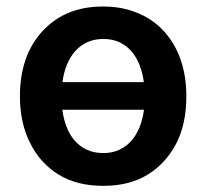

<svg xmlns="http://www.w3.org/2000/svg" viewBox="-20 -573 649 603"><path d="M304 10.7Q221.6 10.7 163.7 -24.9Q106.2 -60.4 74.9 -123.2Q42.6 -186.4 42.6 -270.6Q42.6 -412.3 129.6 -491.1Q197.4 -552.6 304 -552.6Q345.9 -552.6 381.4 -542.8Q416.9 -533 445.7 -515.4Q474.4 -497.9 496.4 -473.2Q518.5 -448.5 533.4 -418.7Q565.3 -355.1 565.3 -270.6Q565.3 -182.9 532.7 -120.7Q500 -58.9 443 -24.1Q386 10.7 304 10.7ZM304.7 -92.3Q332 -92.3 353.9 -102.3Q375.7 -112.2 391.9 -130.1Q408 -148.1 418.1 -173.1Q428.3 -198.2 432.2 -228.3H175.8Q179.7 -198.5 189.5 -173.7Q199.2 -148.8 215.2 -130.7Q231.2 -112.6 253.4 -102.5Q275.6 -92.3 304.7 -92.3ZM431.8 -315Q427.9 -343.8 418.3 -368.6Q408.7 -393.5 393.1 -411.6Q377.5 -429.7 355.5 -440.2Q333.5 -450.6 304.7 -450.6Q276.6 -450.6 254.6 -440.7Q232.6 -430.8 216.4 -412.6Q200.3 -394.5 190.2 -369.7Q180 -344.8 176.1 -315Z"/></svg>

Font: Linik Sans SemiBold
Style: Regular
Weight: 600
Designer: Fonts by Rasmus Andersson / Changes by Cristiano Sobral with parts from Marc Monis
Foundry: rsms
Version: Version 3.020; ttfautohint (v1.6)